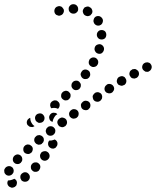

<svg xmlns="http://www.w3.org/2000/svg" viewBox="-20 -589 742 914"><path d="M19 270Q18 271 17 272Q16 274 16 276Q13 284 18 293Q23 301 32 303Q32 304 33 304Q38 305 42 304Q46 303 50 301Q54 298 57 295Q59 291 60 287Q62 279 59 272Q55 265 48 262Q43 265 36 267Q28 270 19 270ZM81 268Q81 268 81 268Q87 275 96 276Q106 277 113 272L114 271Q121 265 122 256Q123 247 117 240Q111 232 102 231Q93 230 86 236H85Q82 239 79 243Q77 247 77 251Q76 253 77 255Q77 257 77 259Q79 263 81 267Q81 268 81 268ZM45 226Q46 221 44 217Q43 213 40 209Q37 206 33 204Q25 200 16 203Q7 206 3 214L2 215Q0 219 0 223Q0 227 1 232Q2 236 5 239Q8 243 12 245Q21 249 29 246Q38 243 42 235L43 234Q45 230 45 226ZM127 208Q127 217 134 223Q141 230 150 229Q159 229 166 222V221Q172 214 172 205Q172 196 165 190Q158 183 149 184Q139 184 133 191Q126 198 127 208ZM86 168Q86 159 79 152Q72 146 63 146Q54 147 47 154Q41 161 41 170Q41 180 48 186Q51 189 56 191Q60 192 64 192Q69 192 73 190Q77 188 80 185V184Q87 177 86 168ZM171 157Q172 166 180 172Q187 177 196 176Q206 174 211 167L212 166Q217 159 216 150Q214 140 207 135Q199 129 190 131Q181 132 175 139V140Q169 148 171 157ZM136 122Q137 113 130 106Q127 103 123 101Q119 99 115 99Q110 98 106 100Q102 101 99 104L98 105Q91 111 91 120Q90 130 96 137Q102 143 112 144Q121 145 128 138H129Q135 132 136 122ZM211 85 212 84Q212 83 213 82Q214 81 215 80Q224 81 232 78Q237 77 241 75Q241 75 242 75Q242 75 242 76Q250 80 253 89Q255 98 251 106L250 107Q248 111 245 114Q241 116 237 118Q233 119 228 118Q224 118 220 115Q214 112 211 106Q208 99 209 93Q210 90 210 87Q211 86 211 86Q211 85 211 85ZM186 88Q188 84 189 79Q189 75 188 70Q187 66 184 63Q181 59 177 57Q173 55 169 54Q164 54 160 55Q156 56 152 59V60Q144 65 143 75Q142 84 148 91Q151 95 155 97Q159 99 163 100Q168 100 172 99Q176 98 180 95V94Q184 91 186 88ZM240 46Q243 42 243 38Q244 33 243 29Q242 24 239 21Q233 13 224 12Q215 11 207 16V17Q203 20 201 23Q199 27 198 32Q197 36 199 41Q200 45 202 48Q208 56 217 57Q226 58 234 53V52Q238 50 240 46ZM299 -3Q300 -12 295 -20Q292 -24 288 -26Q284 -28 280 -29Q275 -30 271 -29Q267 -27 263 -25L262 -24Q255 -19 253 -10Q252 -1 258 7Q260 11 264 13Q268 15 272 16Q277 17 281 16Q285 15 289 12H290Q297 6 299 -3ZM143 12Q139 15 134 16Q130 16 126 15Q121 15 118 12Q114 9 111 6Q106 -2 108 -11Q110 -20 118 -25L119 -26Q120 -27 121 -27Q123 -28 124 -28Q124 -21 126 -13Q129 -5 134 2Q138 7 144 11Q144 11 144 12Q143 12 143 12ZM176 -5Q171 -4 167 -4Q162 -4 159 -7Q155 -9 152 -12Q149 -16 148 -20Q145 -29 149 -37Q153 -45 162 -48H163Q172 -51 180 -47Q188 -42 191 -33Q191 -33 191 -33Q191 -32 192 -32Q191 -28 192 -24Q191 -17 187 -12Q183 -7 176 -5ZM226 -10Q226 -10 226 -10Q226 -10 226 -11Q225 -11 225 -11Q217 -15 215 -24Q212 -33 217 -41Q219 -45 223 -48Q226 -51 231 -52Q235 -53 239 -52Q244 -52 248 -50Q248 -49 249 -49Q250 -48 251 -47Q252 -46 253 -45Q252 -44 250 -43H249Q242 -38 238 -30Q233 -22 231 -13Q231 -11 231 -9Q229 -10 227 -10Q226 -10 226 -10ZM354 -43Q356 -52 351 -60Q345 -68 336 -69Q327 -71 319 -65Q311 -59 309 -50Q308 -41 313 -33Q316 -30 320 -27Q324 -25 328 -24Q332 -24 337 -25Q341 -26 345 -28V-29Q353 -34 354 -43ZM407 -75Q410 -79 410 -84Q411 -88 410 -92Q409 -97 407 -100Q401 -108 392 -109Q383 -111 375 -105Q371 -102 369 -99Q366 -95 365 -90Q365 -86 366 -82Q367 -77 369 -74Q375 -66 384 -65Q393 -63 401 -68V-69Q405 -72 407 -75ZM220 -82Q218 -86 219 -90Q219 -95 221 -99Q224 -103 227 -106H228Q231 -109 235 -110Q240 -112 244 -111Q249 -111 252 -109Q256 -106 259 -103Q265 -96 264 -87Q263 -77 256 -71Q250 -74 243 -75Q234 -76 225 -74Q224 -74 224 -73Q224 -74 224 -74Q224 -74 224 -74Q221 -77 220 -82ZM463 -116Q466 -119 466 -124Q467 -128 466 -133Q465 -137 463 -141Q457 -148 448 -150Q439 -151 431 -146V-145Q427 -143 425 -139Q422 -135 421 -131Q421 -126 422 -122Q423 -118 425 -114Q431 -106 440 -105Q449 -103 457 -109Q461 -112 463 -116ZM271 -134Q270 -125 277 -118Q280 -115 284 -113Q288 -111 292 -111Q297 -111 301 -112Q305 -114 309 -117V-118Q316 -124 316 -133Q317 -143 310 -149Q307 -153 303 -155Q299 -156 295 -157Q290 -157 286 -155Q282 -154 279 -151L278 -150Q271 -144 271 -134ZM519 -155Q522 -158 523 -163Q524 -167 523 -171Q522 -176 519 -180Q514 -187 505 -189Q496 -191 488 -186V-185Q480 -180 478 -171Q476 -162 481 -154Q484 -151 487 -148Q491 -146 496 -145Q500 -144 504 -145Q509 -145 512 -148H513Q517 -151 519 -155ZM321 -190Q320 -186 320 -181Q320 -177 322 -173Q324 -169 327 -166Q334 -159 343 -160Q352 -160 359 -167Q362 -171 364 -175Q365 -179 365 -184Q365 -188 363 -192Q361 -196 358 -199Q351 -206 342 -205Q333 -205 326 -198Q323 -194 321 -190ZM581 -198Q583 -207 578 -215Q576 -219 573 -222Q569 -224 565 -226Q560 -227 556 -226Q551 -225 548 -223H547Q539 -218 537 -209Q534 -200 539 -192Q541 -188 545 -185Q549 -183 553 -182Q557 -180 562 -181Q566 -182 570 -184H571Q579 -189 581 -198ZM364 -232Q366 -223 373 -217Q377 -214 381 -213Q385 -212 390 -213Q394 -213 398 -215Q402 -218 405 -221V-222Q411 -229 409 -239Q408 -248 401 -253Q393 -259 384 -258Q375 -257 369 -249V-248Q363 -241 364 -232ZM641 -232Q643 -241 639 -249Q637 -253 633 -255Q630 -258 625 -260Q621 -261 617 -260Q612 -260 608 -258V-257Q599 -253 597 -244Q594 -235 599 -227Q601 -223 604 -220Q608 -217 612 -216Q616 -215 621 -215Q625 -216 629 -218H630Q638 -223 641 -232ZM701 -263Q704 -271 700 -280Q698 -284 695 -287Q692 -290 687 -291Q683 -293 679 -292Q674 -292 670 -290Q661 -286 658 -277Q655 -268 659 -260Q661 -256 665 -253Q668 -250 672 -248Q677 -247 681 -247Q685 -247 689 -249L690 -250Q698 -254 701 -263ZM403 -286Q406 -277 414 -273Q422 -268 431 -271Q440 -273 444 -281L445 -282Q449 -290 447 -299Q444 -308 436 -313Q428 -317 419 -315Q410 -312 405 -304V-303Q401 -295 403 -286ZM433 -345Q437 -337 446 -334Q455 -331 463 -335Q471 -340 474 -349Q477 -358 473 -366Q468 -375 459 -378Q451 -380 442 -376Q434 -372 431 -363V-362Q428 -353 433 -345ZM441 -423Q441 -414 448 -407Q454 -401 464 -401Q473 -401 480 -407Q486 -414 486 -423V-424Q486 -433 480 -440Q473 -446 464 -446Q454 -446 448 -440Q441 -433 441 -424ZM428 -478V-479Q423 -487 426 -496Q428 -505 436 -510Q444 -514 453 -512Q462 -509 467 -501Q472 -493 469 -484Q467 -475 459 -470Q458 -469 456 -469Q455 -468 454 -468Q453 -468 452 -467Q445 -466 438 -469Q432 -472 428 -478ZM397 -512Q392 -513 388 -514L387 -515Q379 -518 376 -527Q372 -536 376 -544Q378 -548 381 -552Q384 -555 389 -556Q393 -558 397 -558Q402 -558 406 -556V-555Q415 -552 418 -543Q422 -534 418 -526Q417 -525 417 -524Q417 -523 416 -523Q414 -520 412 -518Q412 -518 412 -518Q410 -516 409 -515Q407 -515 405 -514Q401 -512 397 -512ZM282 -528Q286 -536 283 -545Q281 -549 278 -552Q275 -556 271 -558Q267 -559 263 -560Q258 -560 254 -558H253Q245 -555 241 -547Q237 -538 240 -529Q241 -525 244 -522Q247 -518 251 -517Q256 -515 260 -514Q264 -514 269 -516Q278 -519 282 -528ZM346 -531Q353 -537 352 -547Q352 -556 345 -563Q339 -569 329 -569Q319 -569 313 -562Q306 -555 307 -546Q307 -536 314 -530Q320 -524 330 -524Q340 -524 346 -531Z"/></svg>

Font: FRB American Cursive Dotted Extrabold
Style: Bold Italic
Weight: 800
Italic angle: -25°
Version: Version 2.0;Modular Font Editor K font №1